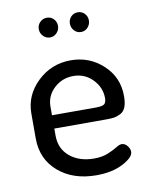

<svg xmlns="http://www.w3.org/2000/svg" viewBox="-79 -729 622 796"><g transform="rotate(-10 232.5 -331.5)"><path d="M173 -588Q156 -588 144 -600.5Q132 -613 132 -630Q132 -647 144 -659Q156 -671 173 -671Q190 -671 201.5 -659Q213 -647 213 -630Q213 -613 201 -600.5Q189 -588 173 -588ZM274.5 -659Q286 -671 303 -671Q320 -671 331.5 -659Q343 -647 343 -630Q343 -613 331.5 -600.5Q320 -588 303 -588Q286 -588 274.5 -600.5Q263 -613 263 -630Q263 -647 274.5 -659ZM240 -480Q318 -480 375 -427.5Q432 -375 432 -296Q432 -267 425 -249.5Q418 -232 403.5 -224.5Q389 -217 376.5 -215Q364 -213 343 -213H124V-183Q124 -128 163.5 -95Q203 -62 266 -62Q299 -62 323.5 -72Q348 -82 363 -91.5Q378 -101 387 -101Q401 -101 411 -88.5Q421 -76 421 -63Q421 -40 375.5 -16Q330 8 263 8Q165 8 103 -45.5Q41 -99 41 -186V-291Q41 -368 99.5 -424Q158 -480 240 -480ZM124 -269H309Q335 -269 344 -275.5Q353 -282 353 -301Q353 -346 320 -380Q287 -414 239 -414Q192 -414 158 -382.5Q124 -351 124 -305Z"/></g></svg>

Font: Dosis
Style: Medium
Weight: 500
Designer: Edgar Tolentino, Pablo Impallari, Igino Marini
Foundry: Edgar Tolentino, Pablo Impallari, Igino Marini
Version: Version 1.007